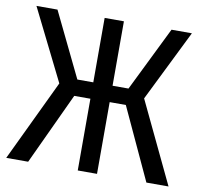

<svg xmlns="http://www.w3.org/2000/svg" viewBox="-77 -771 898 854"><g transform="rotate(10 371.5 -344.5)"><path d="M563 -367 738 0H638L488 -324H415V0H328V-324H255L104 0H5L180 -367L20 -689H115L256 -398H328V-689H415V-398H487L630 -689H722Z"/></g></svg>

Font: Fira Sans Condensed
Style: Regular
Weight: 400
Width: 3
Designer: bBox Type GmbH & Carrois Corporate GbR & Edenspiekermann AG
Foundry: bBox Type GmbH & Carrois Corporate GbR & Edenspiekermann AG
Version: Version 4.301